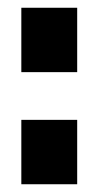

<svg xmlns="http://www.w3.org/2000/svg" viewBox="-20 -475 270 495"><path d="M35 -289H179V-455H35ZM35 0H179V-166H35Z"/></svg>

Font: TitilliumMaps29L
Style: 999 wt
Weight: 900
Designer: Campivisivi
Foundry: Accademia di Belle Arti di Urbino and students of MA course of Visual design